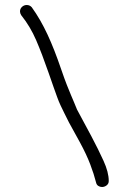

<svg xmlns="http://www.w3.org/2000/svg" viewBox="-20 -742 515 768"><path d="M107 -713Q125 -688 140.5 -661Q156 -634 170 -604Q184 -574 197.5 -539.5Q211 -505 225 -464Q238 -426 247.5 -402Q257 -378 264 -361.5Q271 -345 276.5 -332Q282 -319 288 -304L346 -196Q373 -145 394 -99Q415 -53 415 -18Q415 -7 406.5 -0.5Q398 6 388 6Q380 6 373 1.5Q366 -3 364 -13Q356 -45 341 -84.5Q326 -124 300 -172L256 -252L237 -290Q229 -306 222 -321Q215 -336 208.5 -354Q202 -372 194 -394.5Q186 -417 175 -449Q148 -527 124.5 -581.5Q101 -636 65 -681Q60 -689 60 -696Q60 -707 68 -714.5Q76 -722 87 -722Q99 -722 107 -713Z"/></svg>

Font: Nelagoney
Style: Regular
Weight: 400
Designer: Kanati
Foundry: Kanati and Michael Everson
Version: Version 2.000